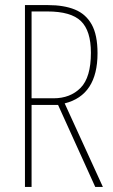

<svg xmlns="http://www.w3.org/2000/svg" viewBox="-20 -734 444 754"><path d="M169 -714Q231 -714 274 -696.5Q317 -679 340 -638Q363 -597 363 -525Q363 -360 234 -328L384 0H354L208 -322H104V0H78V-714ZM166 -689H104V-348H190Q256 -348 296.5 -389Q337 -430 337 -527Q337 -613 298 -651Q259 -689 166 -689Z"/></svg>

Font: Noto Sans Lao Looped ExtraCondensed Thin
Style: Regular
Weight: 100
Width: 2
Designer: Mark Frömberg, Ben Mitchell
Foundry: The Fontpad Ltd
Version: Version 1.002; ttfautohint (v1.8.4.7-5d5b)